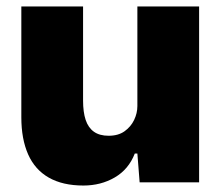

<svg xmlns="http://www.w3.org/2000/svg" viewBox="-20 -564 690 594"><path d="M238 10Q174 10 131 -14.5Q88 -39 67 -86.5Q46 -134 46 -201V-544H237V-253Q237 -217 245 -193Q253 -169 270.5 -156.5Q288 -144 316 -144Q346 -144 365.5 -158Q385 -172 395 -193Q405 -214 405 -236V-544H596V0H412L405 -89H397Q378 -40 335 -15Q292 10 238 10Z"/></svg>

Font: Mona Sans ExtraLight Black
Style: Regular
Weight: 900
Version: Version 2.000